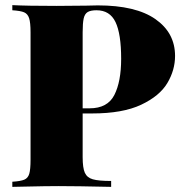

<svg xmlns="http://www.w3.org/2000/svg" viewBox="-20 -728 718 748"><path d="M302 -286V-116Q302 -74 310.5 -55Q319 -36 341.5 -29.5Q364 -23 413 -23V0Q278 -3 207 -3Q160 -3 76 -1L28 0V-20Q60 -22 74.5 -28Q89 -34 94 -51Q99 -68 99 -106V-602Q99 -640 93.5 -657Q88 -674 74 -680Q60 -686 28 -688V-708Q85 -705 200 -705L315 -706Q335 -707 361 -707Q509 -707 585.5 -653.5Q662 -600 662 -510Q662 -455 632 -404.5Q602 -354 530 -320Q458 -286 339 -286ZM302 -602V-306H329Q399 -306 425.5 -358Q452 -410 452 -499Q452 -596 430 -642Q408 -688 356 -688Q333 -688 321.5 -681Q310 -674 306 -656Q302 -638 302 -602Z"/></svg>

Font: Playfair Display SC Black
Style: Regular
Weight: 900
Designer: Claus Eggers Sørensen
Foundry: Claus Eggers Sørensen
Version: Version 1.200; ttfautohint (v1.6)